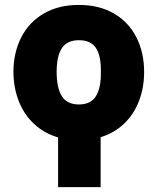

<svg xmlns="http://www.w3.org/2000/svg" viewBox="-20 -557 625 776"><path d="M387.7 -266.6Q388.7 -331.1 367.9 -362.8Q347.2 -394.5 298.8 -394.5Q251 -394.5 230 -362.3Q209 -330.1 209 -266.6Q209 -201.7 230 -168.2Q251 -134.8 298.8 -134.8Q346.7 -134.8 367.7 -168.2Q388.7 -201.7 387.7 -266.6ZM298.8 -537.1Q380.4 -537.1 439.9 -502.7Q499.5 -468.3 531 -406.7Q562.5 -345.2 562.5 -266.6Q562.5 -202.6 541.7 -148.7Q521 -94.7 481.4 -57.1Q441.9 -19.5 386.7 -2.4V199.2H214.8V-1.5Q158.7 -18.1 118.2 -55.7Q77.6 -93.3 56.2 -147.5Q34.7 -201.7 34.2 -266.6Q34.7 -345.7 66.4 -407Q98.1 -468.3 157.7 -502.7Q217.3 -537.1 298.8 -537.1Z"/></svg>

Font: Pretendard GOV Black
Style: Regular
Weight: 900
Designer: Base glyphs from Inter by Rasmus Andersson; Hangeul glyphs from Noto Sans CJK(Source Han Sans) by Jang Soo-young and Kan
Foundry: Kil Hyung-jin
Version: Version 1.309